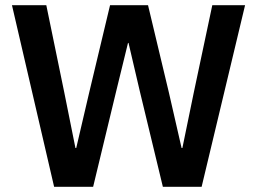

<svg xmlns="http://www.w3.org/2000/svg" viewBox="-20 -718 989 738"><path d="M338 0H188L26 -698H158L227 -363L270 -149H273L323 -363L403 -698H549L629 -363L678 -149H681L725 -363L796 -698H922L755 0H606L517 -369L474 -553H472L427 -369Z"/></svg>

Font: IBM Plex Sans SemiBold
Style: Regular
Weight: 600
Designer: Mike Abbink, Paul van der Laan, Pieter van Rosmalen
Foundry: Bold Monday
Version: Version 3.201